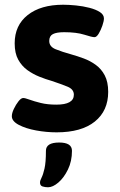

<svg xmlns="http://www.w3.org/2000/svg" viewBox="-20 -551 505 811"><path d="M219 8Q176 8 132.5 0Q89 -8 59.5 -23.5Q30 -39 30 -60Q30 -73 38.5 -91Q47 -109 58 -123Q69 -137 78 -137Q86 -137 105 -130Q124 -123 152.5 -116Q181 -109 218 -109Q292 -109 292 -151Q292 -174 265 -185Q238 -196 199 -209Q174 -216 146.5 -227Q119 -238 95.5 -255Q72 -272 57 -299Q42 -326 42 -368Q42 -444 97 -487.5Q152 -531 247 -531Q271 -531 301 -528Q331 -525 358 -518Q385 -511 402 -500Q419 -489 419 -473Q419 -462 412.5 -443Q406 -424 397 -409Q388 -394 379 -394Q369 -394 336 -404.5Q303 -415 251 -415Q219 -415 203.5 -407Q188 -399 188 -378Q188 -354 215 -343Q242 -332 282 -321Q307 -314 334 -304Q361 -294 384.5 -277Q408 -260 422.5 -232.5Q437 -205 437 -163Q437 -83 380.5 -37.5Q324 8 219 8ZM183 240Q170 240 159.5 236.5Q149 233 149 220Q149 212 155.5 199.5Q162 187 168 161Q174 135 174 86Q174 51 230 51Q284 51 284 86Q284 130 267 165Q250 200 226.5 220Q203 240 183 240Z"/></svg>

Font: Asap Semi Expanded
Style: Bold
Weight: 700
Width: 6
Designer: Pablo Cosgaya
Foundry: Omnibus-Type
Version: Version 3.001; ttfautohint (v1.8.4.7-5d5b)